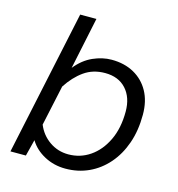

<svg xmlns="http://www.w3.org/2000/svg" viewBox="-110 -829 870 937"><g transform="rotate(15 325.0 -360.5)"><path d="M386 -560Q451 -560 499.5 -533Q548 -506 575 -457Q602 -408 602 -340Q602 -260 579.5 -195.5Q557 -131 516.5 -84.5Q476 -38 422 -13Q368 12 304 12Q246 12 197.5 -14Q149 -40 123 -83L102 0H24L180 -733H262L207 -471Q245 -518 292.5 -539Q340 -560 386 -560ZM300 -59Q360 -59 409 -92.5Q458 -126 487.5 -187.5Q517 -249 517 -333Q517 -404 478.5 -446.5Q440 -489 372 -489Q311 -489 266 -457Q221 -425 186 -371L142 -167Q162 -118 204.5 -88.5Q247 -59 300 -59Z"/></g></svg>

Font: Azeret Mono Thin Light
Style: Italic
Weight: 300
Italic angle: -12°
Version: Version 1.002